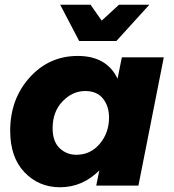

<svg xmlns="http://www.w3.org/2000/svg" viewBox="-20 -783 734 810"><path d="M233 7Q144 7 83.5 -56Q23 -119 23 -231Q23 -365 105 -456Q187 -547 308 -547Q430 -547 476 -451L494 -541H671L564 0H386L399 -64Q328 7 233 7ZM302 -130Q362 -130 401 -176.5Q440 -223 440 -287Q440 -335 414.5 -367Q389 -399 339 -399Q286 -399 244 -355.5Q202 -312 202 -242Q202 -186 231.5 -158Q261 -130 302 -130ZM471 -610H314L234 -763H362L409 -696L482 -763H610Z"/></svg>

Font: Argentum Sans
Style: Bold Italic
Weight: 700
Italic angle: -11°
Designer: Julieta Ulanovsky (font), Cristiano Sobral (main changes and remaster)
Foundry: Julieta Ulanovsky (font), Cristiano Sobral (main changes and remaster)
Version: Version 2.007;June 15, 2022;FontCreator 14.0.0.2814 64-bit; 